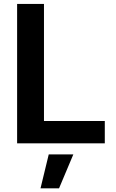

<svg xmlns="http://www.w3.org/2000/svg" viewBox="-20 -748 605 1002"><path d="M69.3 0V-727.5H209.5V-116.7H526.9V0ZM191.4 234.9 234.4 57.6H362.8L288.1 234.9Z"/></svg>

Font: Inter
Style: 650
Weight: 650
Designer: Rasmus Andersson
Foundry: rsms
Version: Version 4.001;git-66647c0bb